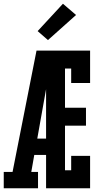

<svg xmlns="http://www.w3.org/2000/svg" viewBox="-21 -1005 541 1025"><path d="M-1 0V-87H46L174 -735H261Q251 -674 240 -612.5Q229 -551 218 -490L178 -265H225V-178H162L146 -87H182V0ZM225 0V-735H460V-562H359V-639H326V-430H438V-334H326V-96H359V-173H460V0ZM235 -791 180 -839 315 -985 385 -925Z"/></svg>

Font: Iosevka Slab
Style: Bold
Weight: 700
Monospace: yes
Designer: Belleve Invis
Foundry: Belleve Invis
Version: Version 11.1.1; ttfautohint (v1.8.3)